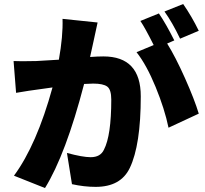

<svg xmlns="http://www.w3.org/2000/svg" viewBox="-20 -906 1040 973"><path d="M987.3 -750 892.6 -710Q853.5 -792 813.5 -847.7L908.2 -885.7Q952.1 -822.3 987.3 -750ZM296.9 -810.5 474.6 -792Q463.9 -744.1 454.1 -697.3Q453.1 -692.4 436.5 -617.2Q475.6 -620.1 503.9 -620.1Q693.4 -620.1 693.4 -418Q693.4 -170.9 637.7 -54.7Q591.8 41 464.8 41Q406.2 41 344.7 27.3L319.3 -130.9Q398.4 -109.4 439.5 -109.4Q489.3 -109.4 506.8 -147.5Q543.9 -218.8 543.9 -401.4Q543.9 -452.1 523.4 -467.3Q502.9 -482.4 452.1 -482.4Q441.4 -482.4 406.2 -480.5Q313.5 -124 208 46.9L50.8 -15.6Q166 -171.9 246.1 -462.9Q230.5 -460.9 208 -457.5Q185.5 -454.1 183.6 -454.1Q129.9 -447.3 61.5 -435.5L48.8 -596.7Q77.1 -594.7 164.1 -596.7Q187.5 -597.7 278.3 -603.5Q299.8 -723.6 296.9 -810.5ZM863.3 -701.2 827.1 -685.5Q869.1 -618.2 917.5 -509.8Q965.8 -401.4 987.3 -330.1L834 -258.8Q814.5 -353.5 768.6 -465.3Q722.7 -577.1 671.9 -641.6L758.8 -677.7Q714.8 -765.6 691.4 -799.8L785.2 -837.9Q821.3 -785.2 863.3 -701.2Z"/></svg>

Font: GenEi Gothic M Heavy
Style: Regular
Weight: 800
Designer: o_tamon (Modified); [Source Han Sans]
Ryoko NISHIZUKA  (kana & ideographs); Paul D. Hunt (Latin, Greek & Cyrillic); Wenl
Version: Version 1.1a;Original Version 1.004